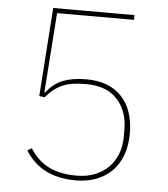

<svg xmlns="http://www.w3.org/2000/svg" viewBox="-51 -744 703 803"><g transform="rotate(5 300.0 -343.0)"><path d="M481 -678H158L134 -344L137 -343Q167 -382 207 -397.5Q247 -413 304 -413Q400 -413 452.5 -357.5Q505 -302 505 -203Q505 -153 490.5 -113Q476 -73 449 -45.5Q422 -18 383.5 -3Q345 12 297 12Q224 12 171.5 -14Q119 -40 84 -95L102 -106Q134 -55 181.5 -31.5Q229 -8 297 -8Q341 -8 375 -21.5Q409 -35 432.5 -59Q456 -83 468.5 -116Q481 -149 481 -188V-216Q481 -295 436 -344Q391 -393 304 -393Q272 -393 247.5 -389Q223 -385 203.5 -376Q184 -367 168 -354Q152 -341 137 -323L114 -326L140 -698H481Z"/></g></svg>

Font: IBM Plex Sans Hebrew Thin
Style: Regular
Weight: 100
Designer: Mike Abbink, Paul van der Laan, Pieter van Rosmalen, Yanek Iontef
Foundry: Bold Monday
Version: Version 1.2